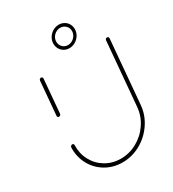

<svg xmlns="http://www.w3.org/2000/svg" viewBox="-169 -779 783 871"><g transform="rotate(-30 222.5 -343.0)"><path d="M68.9 -323.7Q64.8 -323.7 62.6 -326.5Q60.4 -329.3 60.7 -333L75.9 -509.3Q76.3 -513 79.3 -515.7Q82.2 -518.5 85.9 -518.5Q89.6 -518.5 92.2 -515.7Q94.8 -513 94.4 -509.3L79.3 -333Q78.5 -328.9 75.6 -326.3Q72.6 -323.7 68.9 -323.7ZM436.7 -526.7Q440.4 -526.7 443 -524.1Q445.6 -521.5 445.2 -517.4L416.3 -184.4Q411.9 -134.1 383.3 -91.9Q354.8 -49.6 310.4 -24.8Q265.9 0 215.9 0Q167 0 127.8 -23.3Q88.5 -46.7 66.9 -87Q45.2 -127.4 47 -175.6Q47.4 -179.3 50.4 -182.4Q53.3 -185.6 57.4 -185.6Q61.1 -185.6 63.5 -183Q65.9 -180.4 65.6 -176.7Q64.1 -133.3 83.5 -97Q103 -60.7 138.3 -39.6Q173.7 -18.5 217.4 -18.5Q262.6 -18.5 302.6 -40.7Q342.6 -63 368.1 -101.1Q393.7 -139.3 397.8 -184.4L426.7 -517.4Q427 -521.1 429.8 -523.9Q432.6 -526.7 436.7 -526.7ZM314.1 -631.9Q314.1 -648.1 302.6 -659.4Q291.1 -670.7 274.4 -670.7Q262.2 -670.7 251.5 -664.4Q240.7 -658.1 234.3 -647.4Q227.8 -636.7 227.8 -624.4Q227.8 -607.8 239.1 -596.3Q250.4 -584.8 267 -584.8Q279.3 -584.8 290.2 -591.3Q301.1 -597.8 307.6 -608.5Q314.1 -619.3 314.1 -631.9ZM211.9 -623Q211.9 -639.6 220.7 -654.3Q229.6 -668.9 244.4 -677.6Q259.3 -686.3 275.9 -686.3Q290.7 -686.3 303.1 -679.3Q315.6 -672.2 322.6 -660Q329.6 -647.8 329.6 -633Q329.6 -615.9 320.7 -601.3Q311.9 -586.7 297 -578Q282.2 -569.3 265.6 -569.3Q250.4 -569.3 238.1 -576.5Q225.9 -583.7 218.9 -595.9Q211.9 -608.1 211.9 -623Z"/></g></svg>

Font: 26F Galaxy Sans Hairline
Style: Italic
Weight: 50
Italic angle: -5°
Designer: C₂₉H₂₅N₃O₅
Version: Version 1.200